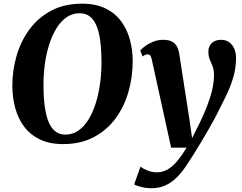

<svg xmlns="http://www.w3.org/2000/svg" viewBox="-20 -773 1315 1044"><path d="M323 10.5Q248.5 10.5 196 -15.2Q143.5 -41 110.8 -85Q78 -129 62.8 -186Q47.5 -243 47 -305.5Q47 -391 70.5 -471Q94 -551 141.2 -614.5Q188.5 -678 259.5 -715.5Q330.5 -753 426 -753Q500.5 -753 553 -727.5Q605.5 -702 638.2 -658Q671 -614 686.2 -557.8Q701.5 -501.5 701.5 -440.5Q701.5 -353.5 678.2 -272.8Q655 -192 607.8 -128.2Q560.5 -64.5 489.5 -27Q418.5 10.5 323 10.5ZM335 -41Q374 -41 405.2 -62.2Q436.5 -83.5 460.2 -121.5Q484 -159.5 500 -209.8Q516 -260 524 -318.5Q532 -377 532 -439Q531.5 -499 525.5 -547.2Q519.5 -595.5 506 -629.8Q492.5 -664 469.8 -682.5Q447 -701 413 -701Q374.5 -701 343 -679.8Q311.5 -658.5 288 -620.8Q264.5 -583 248.2 -533.2Q232 -483.5 224 -425.8Q216 -368 216.5 -307Q216.5 -246 223 -196.8Q229.5 -147.5 243.2 -112.8Q257 -78 279.8 -59.5Q302.5 -41 335 -41ZM805.5 -448.5Q802 -465 796.8 -471.2Q791.5 -477.5 784 -477.5Q776.5 -477.5 770 -474.8Q763.5 -472 755.5 -466L742.5 -498.5Q749.5 -507 767.2 -520.8Q785 -534.5 811 -545.5Q837 -556.5 867 -556.5Q895.5 -556.5 913.2 -547.8Q931 -539 940.8 -522.2Q950.5 -505.5 954.5 -481.5Q961 -439.5 968 -394.2Q975 -349 982.2 -302.8Q989.5 -256.5 996.5 -210.8Q1003.5 -165 1010.5 -121L1024.5 -22L1067 -107Q1084 -142.5 1098 -176.5Q1112 -210.5 1122.2 -242.5Q1132.5 -274.5 1138 -304.8Q1143.5 -335 1143.5 -363.5Q1143.5 -393.5 1136 -412.5Q1128.5 -431.5 1120.8 -449.2Q1113 -467 1113 -492.5Q1113 -520.5 1131.2 -538.5Q1149.5 -556.5 1182 -556.5Q1209.5 -556.5 1227.8 -542.2Q1246 -528 1254.8 -505.8Q1263.5 -483.5 1263.5 -459Q1263.5 -410 1251.8 -365Q1240 -320 1220.2 -276Q1200.5 -232 1176 -185.5Q1162.5 -157 1145.5 -125.5Q1128.5 -94 1109.8 -61.8Q1091 -29.5 1072.2 1.8Q1053.5 33 1036 61.2Q1018.5 89.5 1003 112.5Q972.5 161 941.5 191.5Q910.5 222 876.8 236.2Q843 250.5 803.5 250.5Q776 250.5 748.5 243.8Q721 237 709.5 229.5L744 133Q754.5 142.5 779.8 153.2Q805 164 832.5 164Q864 164 890.5 149Q917 134 942.2 104.2Q967.5 74.5 994.5 30H910.5Z"/></svg>

Font: Merriweather 48pt ExtraBold
Style: Italic
Weight: 800
Italic angle: -7.8°
Version: Version 2.101